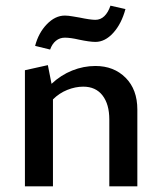

<svg xmlns="http://www.w3.org/2000/svg" viewBox="-20 -658 573 678"><path d="M157 -483 104 -496Q116 -542 145.5 -572.5Q175 -603 209 -603Q221 -603 237.5 -600Q254 -597 261 -596Q299 -588 317 -588Q335 -588 348.5 -601Q362 -614 370 -638L423 -626Q409 -574 380 -542Q351 -510 317 -510Q297 -510 259 -518Q229 -525 209 -525Q191 -525 177.5 -514Q164 -503 157 -483ZM465 -271V0H366V-236Q366 -290 342 -321Q318 -352 274 -352Q246 -352 217.5 -340.5Q189 -329 167 -307V0H68V-410L149 -428L162 -362Q195 -393 235 -409Q275 -425 317 -425Q382 -425 423.5 -383.5Q465 -342 465 -271Z"/></svg>

Font: Ysabeau Infant Semibold
Style: Regular
Weight: 600
Designer: Christian Thalmann (Catharsis Fonts)
Version: Version 0.003